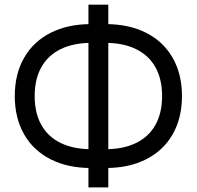

<svg xmlns="http://www.w3.org/2000/svg" viewBox="-20 -779 851 830"><path d="M373.5 -52.7Q272.9 -52.7 198.5 -90.6Q124 -128.4 84 -198.7Q43.9 -269 43.9 -363.8Q43.9 -458.5 84 -528.8Q124 -599.1 198.5 -637Q272.9 -674.8 373.5 -674.8H437Q537.6 -674.8 612.1 -637Q686.5 -599.1 726.6 -528.8Q766.6 -458.5 766.6 -363.8Q766.6 -269 726.6 -198.7Q686.5 -128.4 612.1 -90.6Q537.6 -52.7 437 -52.7ZM433.1 -133.8Q512.2 -133.8 567.6 -160.6Q623 -187.5 651.9 -239Q680.7 -290.5 680.7 -363.8Q680.7 -437 651.9 -488.5Q623 -540 567.6 -566.9Q512.2 -593.8 433.1 -593.8H377.4Q298.3 -593.8 242.9 -566.9Q187.5 -540 158.7 -488.5Q129.9 -437 129.9 -363.8Q129.9 -290.5 158.7 -239Q187.5 -187.5 242.9 -160.6Q298.3 -133.8 377.4 -133.8ZM362.3 -758.8H448.2V31.2H362.3Z"/></svg>

Font: Intratopia Thin
Style: Regular
Weight: 100
Designer: Rasmus Andersson
Foundry: rsms
Version: Version 3.000;Glyphs 3.2.3 (3260)